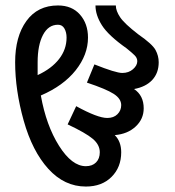

<svg xmlns="http://www.w3.org/2000/svg" viewBox="-20 -684 638 700"><path d="M402.3 -664.1Q402.3 -644.5 418 -621.1Q433.6 -597.7 484.4 -558.6Q535.2 -523.4 546.9 -502Q558.6 -480.5 558.6 -457Q558.6 -418 535.2 -392.6Q511.7 -367.2 468.8 -359.4Q503.9 -335.9 503.9 -289.1Q503.9 -250 474.6 -222.7Q445.3 -195.3 398.4 -191.4Q421.9 -168 421.9 -128.9Q421.9 -74.2 386.7 -39.1Q351.6 -3.9 293 -3.9Q214.8 -3.9 156.2 -68.4Q97.7 -132.8 66.4 -244.1Q35.2 -355.5 35.2 -457Q35.2 -550.8 76.2 -607.4Q117.2 -664.1 191.4 -664.1Q242.2 -664.1 271.5 -630.9Q300.8 -597.7 300.8 -546.9Q300.8 -484.4 255.9 -427.7Q210.9 -371.1 128.9 -335.9Q148.4 -226.6 195.3 -152.3Q242.2 -78.1 293 -78.1Q316.4 -78.1 330.1 -91.8Q343.8 -105.5 343.8 -128.9Q343.8 -156.2 318.4 -177.7Q293 -199.2 226.6 -230.5L257.8 -296.9Q335.9 -253.9 371.1 -253.9Q394.5 -253.9 408.2 -267.6Q421.9 -281.2 421.9 -300.8Q421.9 -324.2 394.5 -341.8Q367.2 -359.4 296.9 -382.8L324.2 -449.2Q402.3 -418 425.8 -418Q449.2 -418 464.8 -431.6Q480.5 -445.3 480.5 -460.9Q480.5 -472.7 470.7 -482.4Q460.9 -492.2 441.4 -507.8Q375 -554.7 351.6 -591.8Q328.1 -628.9 328.1 -664.1ZM117.2 -410.2Q168 -433.6 195.3 -468.8Q222.7 -503.9 222.7 -546.9Q222.7 -566.4 214.8 -580.1Q207 -593.8 191.4 -593.8Q156.2 -593.8 136.7 -556.6Q117.2 -519.5 117.2 -457Q117.2 -433.6 117.2 -410.2Z"/></svg>

Font: 和音 by 宁静之雨，公众号njzyshare
Style: Regular
Weight: 400
Designer: Steve Matteson
Foundry: Ascender Corporation
Version: Version 6.00;June 8, 2018;FontCreator 11.0.0.2388 32-bit